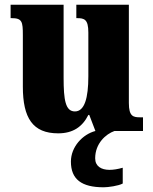

<svg xmlns="http://www.w3.org/2000/svg" viewBox="-20 -556 651 815"><path d="M227 10C290 10 330 -18 355 -68H359L385 0C331 14 281 67 281 130C281 205 326 239 420 239C439 239 483 233 501 223V156C480 162 461 165 445 165C410 165 384 150 384 116C384 53 429 13 466 0H587V-58H576C546 -58 527 -61 527 -119V-536H304V-479H307C338 -479 355 -474 355 -418V-232C355 -140 339 -83 298 -83C258 -83 250 -131 250 -226V-536H25V-479H29C74 -479 77 -464 77 -407V-188C77 -55 119 10 227 10Z"/></svg>

Font: Noto Serif Devanagari Condensed Black
Style: Regular
Weight: 900
Width: 3
Designer: Universal Thirst, Indian Type Foundry and the Monotype Design Team
Foundry: Monotype Imaging Inc.
Version: Version 2.004